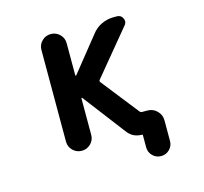

<svg xmlns="http://www.w3.org/2000/svg" viewBox="-123 -894 1246 1170"><g transform="rotate(-15 500.0 -308.5)"><path d="M677.7 62.5V-11.7Q677.7 -18.6 671.9 -18.6Q617.2 -18.6 584 -61.5L379.9 -329.1Q377.9 -331.1 376 -330.1Q374 -329.1 374 -327.1V-97.7Q374 -64.5 350.6 -41.5Q327.1 -18.6 294.4 -18.6Q261.7 -18.6 238.3 -41.5Q214.8 -64.5 214.8 -97.7V-675.8Q214.8 -709 238.3 -731.9Q261.7 -754.9 294.4 -754.9Q327.1 -754.9 350.6 -731.9Q374 -709 374 -675.8V-473.6Q374 -471.7 376.5 -470.7Q378.9 -469.7 379.9 -471.7L553.7 -688.5Q578.1 -720.7 614.7 -737.8Q651.4 -754.9 691.4 -754.9H711.9Q737.3 -754.9 748 -732.4Q752.9 -722.7 752.9 -714.8Q752.9 -701.2 743.2 -689.5L510.7 -408.2Q504.9 -401.4 510.7 -393.6L694.3 -160.2Q700.2 -152.3 710 -152.3H743.2Q778.3 -152.3 803.2 -127.4Q828.1 -102.5 828.1 -67.4V62.5Q828.1 93.8 806.2 115.7Q784.2 137.7 752.9 137.7Q721.7 137.7 699.7 115.7Q677.7 93.8 677.7 62.5Z"/></g></svg>

Font: Rounded-X Mgen+ 2m bold
Style: Bold
Weight: 700
Designer: [Source Han Sans]
Ryoko NISHIZUKA  (kana & ideographs); Paul D. Hunt (Latin, Greek & Cyrillic); Wenlong ZHANG  (bopomofo
Version: Version 1.059.20150602